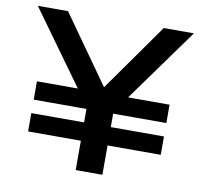

<svg xmlns="http://www.w3.org/2000/svg" viewBox="-82 -839 990 928"><g transform="rotate(10 413.0 -375.0)"><path d="M361 -390 414 -357 462 -390H740V-300H89V-390ZM740 -234V-144H89V-234ZM348 -358H479V0H348ZM178 -750 451 -365H376L648 -750H796L455 -277L372 -276L30 -750Z"/></g></svg>

Font: Unbounded Variable
Style: Regular
Weight: 400
Designer: Luke Prowse, Jean-Baptiste Morizot, Fátima Lázaro, Florian Runge
Foundry: NaN
Version: Version 1.600;FEAKit 1.0